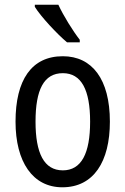

<svg xmlns="http://www.w3.org/2000/svg" viewBox="-20 -786 533 816"><path d="M228 -766H128V-757C153 -716 223 -641 265 -606H319V-617C290 -654 249 -720 228 -766ZM447 -269C447 -450 371 -547 247 -547C114 -547 46 -446 46 -269C46 -98 119 10 245 10C378 10 447 -99 447 -269ZM131 -269C131 -404 166 -475 247 -475C326 -475 363 -404 363 -269C363 -134 326 -62 247 -62C167 -62 131 -135 131 -269Z"/></svg>

Font: Noto Sans Sinhala UI Condensed
Style: Regular
Weight: 400
Width: 3
Designer: Jelle Bosma - Monotype Design Team
Foundry: Monotype Imaging Inc.
Version: Version 2.006